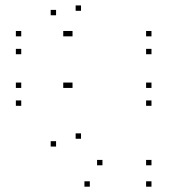

<svg xmlns="http://www.w3.org/2000/svg" viewBox="-20 -684 660 714"><path d="M543.3 -290.5V-310.5H523.3V-290.5ZM543.3 -357V-377H523.3V-357ZM249.7 -357V-377H229.7V-357ZM235.2 -357V-377H215.2V-357ZM59 -357V-377H39V-357ZM59 -290.5V-310.5H39V-290.5ZM543.3 -482.3V-502.3H523.3V-482.3ZM543.3 -548.8V-568.8H523.3V-548.8ZM249.7 -548.8V-568.8H229.7V-548.8ZM235.2 -548.8V-568.8H215.2V-548.8ZM59 -548.8V-568.8H39V-548.8ZM59 -482.3V-502.3H39V-482.3ZM543.3 10.2V-9.8H523.3V10.2ZM543.3 -69.3V-89.3H523.3V-69.3ZM361 -69.3V-89.3H341V-69.3ZM281.3 -168V-188H261.3V-168ZM281.3 -643.8V-663.8H261.3V-643.8ZM188.5 -627.2V-647.2H168.5V-627.2ZM188.5 -139V-159H168.5V-139ZM314 10.2V-9.8H294V10.2Z"/></svg>

Font: Monaspace Krypton Dots Var
Style: Regular
Weight: 400
Designer: Riley Cran and the Lettermatic Team
Version: Version 1.100 (Monaspace Krypton Dots)